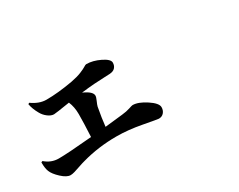

<svg xmlns="http://www.w3.org/2000/svg" viewBox="-81 -1035 1661 1337"><g transform="rotate(-30 750.0 -366.5)"><path d="M172.9 -633.8 182.6 -639.6Q241.2 -597.7 297.9 -597.7Q390.6 -597.7 510.7 -619.1Q562.5 -628.9 595.2 -642.6Q627.9 -656.2 641.1 -665Q654.3 -673.8 661.1 -673.8Q712.9 -673.8 770 -646Q827.1 -618.2 827.1 -590.8Q827.1 -567.4 813 -551.3Q798.8 -535.2 769.5 -533.2Q759.8 -532.2 723.6 -531.2Q687.5 -530.3 640.6 -526.9Q593.8 -523.4 537.1 -516.6Q607.4 -485.4 607.4 -452.1Q607.4 -440.4 596.2 -415.5Q585 -390.6 582 -377.9Q566.4 -294.9 559.6 -228.5Q637.7 -236.3 702.1 -244.1Q739.3 -248 765.6 -256.8Q792 -265.6 797.9 -265.6Q842.8 -265.6 904.3 -225.1Q965.8 -184.6 965.8 -152.3Q965.8 -127 950.7 -109.4Q935.5 -91.8 910.2 -91.8Q901.4 -91.8 792.5 -112.3Q683.6 -132.8 590.8 -132.8Q445.3 -132.8 313.5 -95.7Q293.9 -90.8 264.6 -80.6Q235.4 -70.3 215.3 -64.5Q195.3 -58.6 181.6 -58.6Q151.4 -58.6 111.3 -95.7Q71.3 -132.8 59.6 -163.1Q48.8 -189.5 48.8 -237.3L59.6 -242.2Q107.4 -200.2 168 -200.2Q239.3 -200.2 436.5 -217.8Q442.4 -331.1 442.4 -398.4Q442.4 -456.1 422.9 -502Q307.6 -483.4 293 -483.4Q270.5 -483.4 245.1 -502.4Q219.7 -521.5 205.1 -548.8Q179.7 -593.8 172.9 -633.8Z"/></g></svg>

Font: Bpmf Zihi Serif Heavy
Style: Heavy
Weight: 900
Foundry: But Ko
Version: Version 1.320